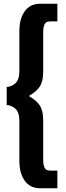

<svg xmlns="http://www.w3.org/2000/svg" viewBox="-20 -762 352 1031"><path d="M84 101V-113Q84 -159 62.8 -178Q41.5 -197 16 -198V-295Q41.5 -296 62.8 -315Q84 -334 84 -380V-594Q84 -663 113.5 -702.5Q143 -742 196 -742H288V-647H248Q226.5 -647 219.2 -631.2Q212 -615.5 212 -591V-377Q212 -325.5 193.5 -297.2Q175 -269 138 -249V-244Q175 -224 193.5 -195.8Q212 -167.5 212 -116V98Q212 122.5 219.2 138.2Q226.5 154 248 154H288V249H196Q143 249 113.5 209.5Q84 170 84 101Z"/></svg>

Font: HK Grotesk Black
Style: Regular
Weight: 900
Designer: Alfredo Marco Pradil
Foundry: Hanken Design Co.
Version: Version 3.001